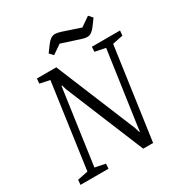

<svg xmlns="http://www.w3.org/2000/svg" viewBox="-187 -954 1035 1092"><g transform="rotate(-30 330.5 -408.0)"><path d="M26 0 29 -32 98 -46 176 -602 111 -616 114 -648H241L457 -124L466 -94H470L472 -112L542 -602L473 -616L475 -648H660L657 -616L588 -602L503 0H438L227 -512L218 -542H214L144 -46L212 -32L210 0ZM480 -709Q466 -709 443.5 -716.5Q421 -724 402 -730L325 -755L265 -714L243 -738L277 -784Q288 -798 300.5 -807Q313 -816 330 -816Q343 -816 366 -809Q389 -802 408 -795L483 -770L544 -812L566 -787L532 -741Q522 -728 509.5 -718.5Q497 -709 480 -709Z"/></g></svg>

Font: Faustina Light
Style: Italic
Weight: 300
Italic angle: -8°
Designer: Alfonso Garcia
Foundry: http://www.omnibus-type.com
Version: Version 1.200